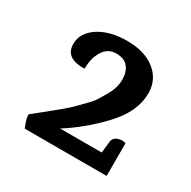

<svg xmlns="http://www.w3.org/2000/svg" viewBox="-92 -717 525 528"><g transform="rotate(30 170.5 -453.0)"><path d="M307 -278H47Q34 -309 37 -318Q40 -320 59.5 -336Q79 -352 85.5 -357Q92 -362 110.5 -377.5Q129 -393 137 -401.5Q145 -410 160 -425Q175 -440 182 -451.5Q189 -463 197 -477Q212 -503 212 -528Q212 -553 200 -568Q188 -583 162 -583Q136 -583 121.5 -560Q107 -537 107 -503Q46 -501 46 -547Q46 -582 81 -605Q116 -628 171.5 -628Q227 -628 260 -601.5Q293 -575 293 -532Q293 -474 241.5 -419Q190 -364 131 -327H263L267 -362Q268 -376 281 -381Q294 -386 307 -382Z"/></g></svg>

Font: Karma SemiBold
Style: Regular
Weight: 600
Designer: Joana Correia
Foundry: Indian Type Foundry
Version: Version 1.202;PS 1.0;hotconv 1.0.78;makeotf.lib2.5.61930; tt